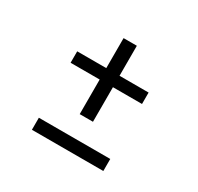

<svg xmlns="http://www.w3.org/2000/svg" viewBox="-120 -674 840 815"><g transform="rotate(30 300.0 -266.0)"><path d="M332.5 -531.5V-384.5H475V-328.5H332.5V-159H267.5V-328.5H125V-384.5H267.5V-531.5ZM475 -59V0H125V-59Z"/></g></svg>

Font: Fira Code Light Light
Style: Regular
Weight: 300
Monospace: yes
Version: Version 5.002